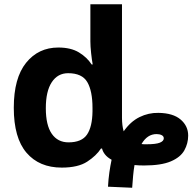

<svg xmlns="http://www.w3.org/2000/svg" viewBox="-20 -780 907 905"><path d="M603 105 489 100Q491 64 495.5 32.5Q500 1 506 -27Q486 -38 475 -52Q464 -66 461 -80H456Q434 -46 391 -18Q348 10 271 10Q165 10 105 -60Q45 -130 45 -272Q45 -412 103 -484Q161 -556 255 -556Q314 -556 352 -533Q390 -510 412 -476H417Q413 -497 409.5 -529.5Q406 -562 406 -585V-760H555V-225Q555 -188 563 -161Q595 -207 637.5 -228Q680 -249 727 -248Q796 -247 831.5 -216.5Q867 -186 867 -141Q867 -104 849 -71.5Q831 -39 785.5 -19.5Q740 0 659 0Q647 0 636 -0.5Q625 -1 614 -2Q610 21 607.5 48Q605 75 603 105ZM303 -109Q365 -109 390 -145.5Q415 -182 416 -255V-271Q416 -351 391.5 -393Q367 -435 301 -435Q252 -435 224 -392.5Q196 -350 196 -270Q196 -190 224 -149.5Q252 -109 303 -109ZM671 -100Q715 -100 733.5 -107.5Q752 -115 752 -128Q752 -138 742 -143Q732 -148 718 -148Q674 -148 647 -101Q653 -100 659 -100Q665 -100 671 -100Z"/></svg>

Font: Noto IKEA Latin
Style: Bold
Weight: 700
Designer: Monotype Design Team
Foundry: Monotype Imaging Inc.
Version: Version 1.0